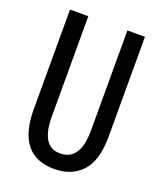

<svg xmlns="http://www.w3.org/2000/svg" viewBox="-138 -824 777 924"><g transform="rotate(20 250.0 -361.5)"><path d="M250 11.7Q59.6 11.7 59.6 -225.6V-735.4H153.3V-222.7Q153.3 -68.4 250 -68.4Q353.5 -68.4 353.5 -222.7V-735.4H443.4V-225.6Q443.4 -100.6 390.6 -44.4Q337.9 11.7 250 11.7Z"/></g></svg>

Font: Gen Shin Gothic Monospace Regular
Style: Regular
Weight: 400
Designer: [Source Han Sans]
Ryoko NISHIZUKA  (kana & ideographs); Paul D. Hunt (Latin, Greek & Cyrillic); Wenlong ZHANG  (bopomofo
Version: Version 1.002.20150607